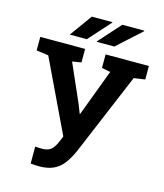

<svg xmlns="http://www.w3.org/2000/svg" viewBox="-131 -997 944 1105"><g transform="rotate(15 341.0 -444.5)"><path d="M207 10.3Q194.3 10.3 179 9.3Q163.6 8.3 156.2 7.3V-93.8Q161.1 -92.8 175 -92.3Q189 -91.8 196.3 -91.8Q233.9 -91.8 252.2 -108.9Q270.5 -126 285.2 -162.1L297.4 -191.4L92.8 -620.1L21 -630.4V-710.9H288.1V-630.4L234.4 -621.6L333.5 -396L354.5 -342.3H357.4L461.9 -620.1L410.2 -630.4V-710.9H668V-630.4L601.6 -621.1L395.5 -130.9Q375 -85 351.1 -53.5Q327.1 -22 292.7 -5.9Q258.3 10.3 207 10.3ZM342.8 -767.6 341.8 -770 459 -900.4H589.4L590.3 -897.5L446.8 -767.6ZM400.4 -897.9 283.2 -767.6H181.6L277.3 -900.4H399.4Z"/></g></svg>

Font: Roboto Slab SemiBold
Style: Regular
Weight: 600
Designer: Google
Version: Version 2.001; ttfautohint (v1.8.3)